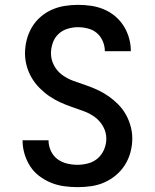

<svg xmlns="http://www.w3.org/2000/svg" viewBox="-20 -763 640 791"><path d="M299 8Q271 8 243 4Q215 0 189.5 -10.5Q164 -21 141.5 -38Q119 -55 104 -78.5Q89 -102 81 -129Q73 -156 73 -184Q73 -184 73 -184.5Q73 -185 73 -185H180Q180 -185 180 -185Q180 -185 180 -184Q180 -162 189.5 -141.5Q199 -121 216 -108Q233 -95 255 -89.5Q277 -84 299 -84Q321 -84 343.5 -90Q366 -96 383 -111Q400 -126 409 -147.5Q418 -169 418 -192Q418 -218 405 -241.5Q392 -265 371 -280.5Q350 -296 325 -305Q300 -314 275.5 -322.5Q251 -331 227 -342Q203 -353 181.5 -368Q160 -383 141.5 -402Q123 -421 110 -443.5Q97 -466 90 -491.5Q83 -517 83 -543Q83 -571 90 -598.5Q97 -626 111 -650Q125 -674 146 -692.5Q167 -711 192.5 -722.5Q218 -734 246 -738.5Q274 -743 301 -743Q329 -743 356 -739Q383 -735 408 -724.5Q433 -714 454 -696.5Q475 -679 489.5 -656Q504 -633 511.5 -606.5Q519 -580 519 -553Q519 -553 519 -552.5Q519 -552 519 -552H412Q412 -552 412 -552Q412 -552 412 -552Q412 -573 403.5 -593Q395 -613 379.5 -626.5Q364 -640 343 -645.5Q322 -651 301 -651Q280 -651 258.5 -644.5Q237 -638 221 -623Q205 -608 197.5 -586.5Q190 -565 190 -544Q190 -517 202.5 -493.5Q215 -470 236 -454.5Q257 -439 282 -430Q307 -421 332 -412.5Q357 -404 381 -393Q405 -382 426.5 -367Q448 -352 466.5 -333.5Q485 -315 498 -292Q511 -269 518 -243.5Q525 -218 525 -192Q525 -164 517.5 -136Q510 -108 495 -84Q480 -60 458 -41.5Q436 -23 410 -11.5Q384 0 355.5 4Q327 8 299 8Z"/></svg>

Font: Iosevka Custom SmBdEx
Style: Regular
Weight: 600
Width: 7
Monospace: yes
Designer: Belleve Invis
Foundry: Belleve Invis
Version: Version 11.2.4; ttfautohint (v1.8.4)